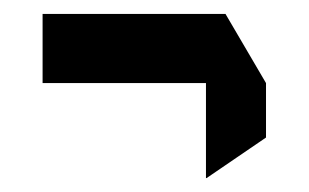

<svg xmlns="http://www.w3.org/2000/svg" viewBox="-20 -430 443 275"><path d="M41 -311V-410H303L361 -311ZM275 -175V-311H361V-233L276 -175Z"/></svg>

Font: Foldit Medium
Style: Regular
Weight: 500
Version: Version 1.003